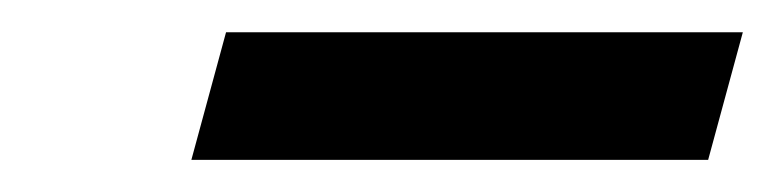

<svg xmlns="http://www.w3.org/2000/svg" viewBox="-20 -729 480 119"><path d="M440.4 -709 418.9 -629.9H98.6L120.1 -709Z"/></svg>

Font: FreeUniversal
Style: BoldItalic
Weight: 700
Italic angle: -11°
Version: Version 1.001 March 22, 2017